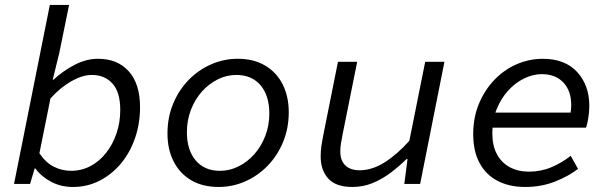

<svg xmlns="http://www.w3.org/2000/svg" viewBox="-20 -732 2440 764"><path d="M270 12Q222.4 12 183.2 -8.8Q144.1 -29.6 121 -61.4H117.8L99.6 0H35.8L178.3 -712.4H254.9L216.1 -522.2L189.9 -414.9H193.1Q229.5 -449.2 276.2 -473.6Q322.8 -498.1 370.2 -498.1Q447.6 -498.1 492.4 -448.2Q537.2 -398.4 537.2 -305.4Q537.2 -239.5 517.1 -181.7Q497 -123.9 460.5 -80.5Q423.9 -37.1 375.5 -12.6Q327 12 270 12ZM262.4 -52.3Q304.7 -52.3 340.3 -71.3Q375.9 -90.3 402.3 -123.8Q428.6 -157.2 443.5 -201Q458.5 -244.7 458.5 -294.2Q458.5 -365.1 427.6 -399.5Q396.7 -433.8 345.4 -433.8Q308.1 -433.8 264 -408.9Q220 -384 180.7 -340.1L136.8 -121.9Q163 -83.9 195.2 -68.1Q227.5 -52.3 262.4 -52.3Z M849.7 12Q786 12 740.6 -14.9Q695.1 -41.7 670.8 -89.7Q646.4 -137.7 646.4 -200.6Q646.4 -264.8 668.9 -319.1Q691.3 -373.3 730.2 -413.4Q769.2 -453.6 819.8 -475.8Q870.4 -498.1 925.8 -498.1Q989.5 -498.1 1034.9 -471.2Q1080.4 -444.4 1104.7 -396.4Q1129 -348.4 1129 -285.5Q1129 -221.9 1106.6 -167.3Q1084.2 -112.8 1045.2 -72.7Q1006.3 -32.5 956 -10.3Q905.7 12 849.7 12ZM855.4 -52.3Q894.2 -52.3 929.4 -70Q964.6 -87.6 992.2 -118.6Q1019.7 -149.6 1035.7 -191.4Q1051.7 -233.1 1051.7 -280.2Q1051.7 -351 1017 -392.4Q982.3 -433.8 920.1 -433.8Q881.7 -433.8 846.3 -416.1Q810.9 -398.4 783.3 -367.5Q755.8 -336.5 739.7 -294.9Q723.7 -253.4 723.7 -205.9Q723.7 -135.1 758.6 -93.7Q793.6 -52.3 855.4 -52.3Z M1381.6 12Q1316.8 12 1286.4 -21.3Q1256 -54.6 1256 -109.2Q1256 -130.6 1258.6 -149.7Q1261.3 -168.8 1265.3 -188.7L1324.8 -486.1H1401.3L1343.3 -197.4Q1339.7 -178.7 1336.9 -162.3Q1334.1 -145.9 1334.1 -129.3Q1334.1 -93.2 1354.1 -73.8Q1374.1 -54.5 1411.5 -54.5Q1460.5 -54.5 1510.1 -85.7Q1559.7 -116.9 1608.9 -171.7L1671.9 -486.1H1748.5L1651.8 0H1588.8L1601.6 -99H1597.6Q1568.3 -70.3 1534.7 -44.8Q1501.1 -19.4 1463 -3.7Q1425 12 1381.6 12Z M2070 12Q2007 12 1960.5 -12Q1914 -36 1888.5 -83Q1863 -130 1863 -198Q1863 -264 1885.5 -318.5Q1908 -373 1946.5 -413.5Q1985 -454 2035 -476Q2085 -498 2140 -498Q2229 -498 2277 -445Q2325 -392 2325 -311Q2325 -286 2320.5 -260Q2316 -234 2312 -224H1922L1932 -284H2279L2247 -269Q2250 -280 2251.5 -291.5Q2253 -303 2253 -314Q2253 -371 2221.5 -404Q2190 -437 2136 -437Q2101 -437 2066 -420Q2031 -403 2002.5 -372Q1974 -341 1956.5 -298Q1939 -255 1939 -202Q1939 -153 1957 -119Q1975 -85 2008 -67Q2041 -49 2085 -49Q2133 -49 2175 -67Q2217 -85 2251 -112L2280 -60Q2243 -31 2188.5 -9.5Q2134 12 2070 12Z"/></svg>

Font: SourceCodeVF
Style: Italic
Weight: 200
Italic angle: -11°
Monospace: yes
Designer: Paul D. Hunt, Teo Tuominen
Foundry: Adobe
Version: Version 1.026;hotconv 1.1.0;makeotfexe 2.6.0